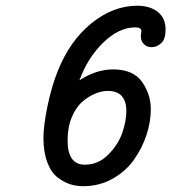

<svg xmlns="http://www.w3.org/2000/svg" viewBox="-20 -639 595 667"><path d="M130.9 -160.2Q130.9 -202.1 145 -270.5Q159.2 -338.9 180.2 -391.1Q222.2 -497.1 297.6 -558.1Q373 -619.1 457 -619.1Q501 -619.1 528.1 -597.7Q555.2 -576.2 555.2 -536.1Q555.2 -502.9 540 -489Q524.9 -475.1 506.8 -475.1Q490.7 -475.1 480 -485.6Q469.2 -496.1 469.2 -513.2Q469.2 -517.1 470.2 -522.9Q471.2 -528.8 471.2 -530.8Q471.2 -543.9 450.2 -543.9Q393.1 -543.9 338.6 -491Q284.2 -438 255.9 -359.9Q314 -397.9 373 -397.9Q442.9 -397.9 473.4 -354.5Q503.9 -311 503.9 -259.8Q503.9 -215.8 489 -170.4Q474.1 -125 445.6 -84.5Q417 -43.9 371.1 -18.1Q325.2 7.8 269 7.8Q245.1 7.8 223.6 1Q202.1 -5.9 180.2 -22.5Q158.2 -39.1 144.5 -74.7Q130.9 -110.4 130.9 -160.2ZM214.8 -150.9Q214.8 -66.9 274.9 -66.9Q321.8 -66.9 356.4 -102.1Q391.1 -137.2 405 -178.2Q418.9 -219.2 418.9 -252.9Q418.9 -322.8 355 -323.2Q334 -323.2 311.5 -314.2Q289.1 -305.2 266.6 -286.1Q244.1 -267.1 229.5 -231.9Q214.8 -196.8 214.8 -150.9Z"/></svg>

Font: CMU Typewriter Text
Style: BoldItalic
Weight: 700
Italic angle: -14.04°
Version: Version 0.7.0